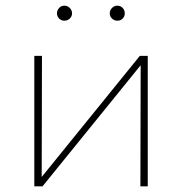

<svg xmlns="http://www.w3.org/2000/svg" viewBox="-20 -657 642 677"><path d="M181 -610Q181 -621 188.5 -629Q196 -637 207 -637Q218 -637 226 -629Q234 -621 234 -610Q234 -599 226 -591.5Q218 -584 207 -584Q196 -584 188.5 -591.5Q181 -599 181 -610ZM367 -610Q367 -621 375 -629Q383 -637 394 -637Q405 -637 412.5 -629Q420 -621 420 -610Q420 -599 412.5 -591.5Q405 -584 394 -584Q383 -584 375 -591.5Q367 -599 367 -610ZM501 0H475L476 -427L130 0H101V-460H128L127 -33L473 -460H501Z"/></svg>

Font: Ysabeau SC Extralight
Style: Regular
Weight: 200
Designer: Christian Thalmann (Catharsis Fonts)
Version: Version 0.003